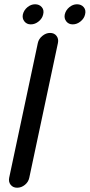

<svg xmlns="http://www.w3.org/2000/svg" viewBox="-20 -879 420 898"><path d="M124 -765Q105 -765 94 -779Q83 -793 87 -812Q92 -832 108.5 -845.5Q125 -859 144 -859Q164 -859 175.5 -845.5Q187 -832 182 -812Q178 -793 161 -779Q144 -765 124 -765ZM320 -765Q301 -765 290 -779Q279 -793 283 -812Q288 -832 304.5 -845.5Q321 -859 340 -859Q360 -859 371.5 -845.5Q383 -832 378 -812Q374 -793 357 -779Q340 -765 320 -765ZM157 -678Q161 -697 178 -711Q195 -725 214 -725Q234 -725 244.5 -711Q255 -697 251 -678L117 -48Q113 -28 96.5 -14.5Q80 -1 60 -1Q41 -1 30 -14.5Q19 -28 23 -48Z"/></svg>

Font: VDS
Style: Italic
Weight: 400
Designer: artmaker
Foundry: artmaker
Version: Version 1.000 2009 initial release